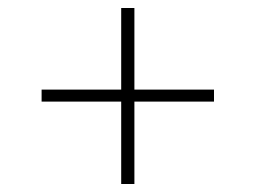

<svg xmlns="http://www.w3.org/2000/svg" viewBox="-20 -550 640 480"><path d="M283 -90V-530H316V-90ZM84 -296V-326H515V-296Z"/></svg>

Font: BioRhyme ExtraBold ExtraLight
Style: Regular
Weight: 250
Version: Version 1.600;gftools[0.9.33]